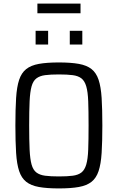

<svg xmlns="http://www.w3.org/2000/svg" viewBox="-20 -1045 658 1073"><path d="M309 8Q242 8 197.5 0Q153 -8 126.5 -29Q100 -50 87 -89Q74 -128 70 -190.5Q66 -253 66 -344Q66 -435 70 -497.5Q74 -560 87 -599Q100 -638 126.5 -659Q153 -680 197.5 -688Q242 -696 309 -696Q376 -696 420.5 -688Q465 -680 491.5 -659Q518 -638 531 -599Q544 -560 548 -497.5Q552 -435 552 -344Q552 -253 548 -190.5Q544 -128 531 -89Q518 -50 491.5 -29Q465 -8 420.5 0Q376 8 309 8ZM309 -59Q356 -59 386.5 -63Q417 -67 435 -81Q453 -95 462 -125.5Q471 -156 473 -209Q475 -262 475 -344Q475 -426 473 -479Q471 -532 462 -562.5Q453 -593 435 -607Q417 -621 386.5 -625Q356 -629 309 -629Q262 -629 232 -625Q202 -621 183.5 -607Q165 -593 156.5 -562.5Q148 -532 145.5 -479Q143 -426 143 -344Q143 -262 145.5 -209Q148 -156 156.5 -125.5Q165 -95 183.5 -81Q202 -67 232 -63Q262 -59 309 -59ZM179 -796V-873H249V-796ZM370 -796V-873H440V-796ZM189 -971V-1025H430V-971Z"/></svg>

Font: Saira SemiCondensed
Style: Regular
Weight: 400
Width: 4
Designer: Hector Gatti with collaboration of the Omnibus-Type team
Foundry: Omnibus-Type
Version: Version 1.101